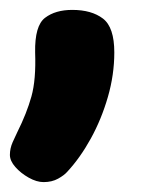

<svg xmlns="http://www.w3.org/2000/svg" viewBox="-30 -189 298 388"><path d="M41 -83Q40 -137 61 -153Q82 -169 116 -169Q155 -169 178 -151.5Q201 -134 201 -83Q201 -38 188 7Q175 52 153.5 91Q132 130 106 158Q100 165 87.5 172Q75 179 58 179Q44 179 28 170Q12 161 1 148.5Q-10 136 -10 124Q-10 111 -4.5 98.5Q1 86 5 78Q24 40 33.5 6Q43 -28 41 -83Z"/></svg>

Font: Playpen Sans ExtraBold
Style: Regular
Weight: 800
Designer: Laura Meseguer, Veronika Burian, José Scaglione
Foundry: TypeTogether
Version: Version 1.001